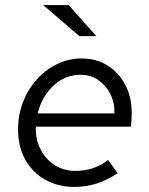

<svg xmlns="http://www.w3.org/2000/svg" viewBox="-20 -726 585 755"><path d="M273 9Q208 9 157.5 -19.5Q107 -48 79 -99Q51 -150 51 -216Q51 -274 70.5 -324.5Q90 -375 124.5 -413.5Q159 -452 204.5 -474Q250 -496 302 -496Q359 -496 403 -468.5Q447 -441 472.5 -392.5Q498 -344 498 -281Q498 -257 495 -228H121Q119 -180 138.5 -140.5Q158 -101 194 -77.5Q230 -54 276 -54Q351 -54 405 -97L443 -45Q400 -17 359 -4Q318 9 273 9ZM128 -280H430Q431 -323 413.5 -357Q396 -391 366 -411.5Q336 -432 297 -432Q236 -432 190.5 -389.5Q145 -347 128 -280ZM292 -584 150 -706H250L359 -584Z"/></svg>

Font: Red Hat Text VF
Style: Italic
Weight: 400
Italic angle: -12°
Designer: Pentagram, MCKL
Foundry: Pentagram, MCKL
Version: Version 1.023